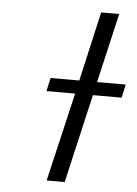

<svg xmlns="http://www.w3.org/2000/svg" viewBox="-51 -734 553 774"><g transform="rotate(5 225.5 -347.0)"><path d="M135 -359 147 -413H263L327 -694H400L335 -413H451L439 -359H323L240 0H167L251 -359Z"/></g></svg>

Font: Coval
Style: ExtraLight Italic
Weight: 200
Foundry: Context Ltd
Version: Version 001.000